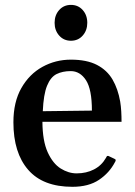

<svg xmlns="http://www.w3.org/2000/svg" viewBox="-20 -734 540 769"><path d="M270 14.2Q151.9 14.2 92.8 -54Q33.7 -122.1 33.7 -244.1Q33.7 -325.7 65.7 -381.6Q97.7 -437.5 150.1 -466.3Q202.6 -495.1 263.7 -495.1Q327.6 -495.1 368.2 -474.1Q408.7 -453.1 430.7 -415.5Q452.6 -377.9 461.4 -327.1Q464.4 -308.6 465.6 -288.1Q466.8 -267.6 466.8 -246.1H149.9Q150.4 -169.4 171.1 -124Q191.9 -78.6 223.1 -59.1Q254.4 -39.6 287.1 -39.6Q325.7 -39.6 356.4 -55.4Q387.2 -71.3 404.3 -101.6Q405.8 -104.5 407.5 -107.4Q409.2 -110.4 414.1 -109.4L438 -98.1Q443.4 -96.2 443.4 -92.3Q443.4 -90.3 442.4 -88.1Q441.4 -85.9 440.4 -84.5Q418 -41.5 376.5 -13.7Q335 14.2 270 14.2ZM151.4 -288.6 348.1 -291Q348.1 -376 324.5 -412.6Q300.8 -449.2 263.2 -449.2Q230.5 -449.2 206.5 -437.3Q182.6 -425.3 168.5 -390.6Q154.3 -356 151.4 -288.6ZM264.2 -570.8Q235.4 -570.8 217 -591.6Q198.7 -612.3 198.7 -642.6Q198.7 -673.3 217 -693.8Q235.4 -714.4 264.2 -714.4Q293 -714.4 311.3 -693.8Q329.6 -673.3 329.6 -642.6Q329.6 -612.3 311.3 -591.6Q293 -570.8 264.2 -570.8Z"/></svg>

Font: Gelasio Medium
Style: Regular
Weight: 500
Designer: Eben Sorkin
Foundry: Eben Sorkin
Version: Version 1.008